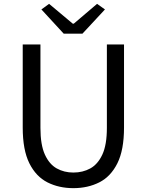

<svg xmlns="http://www.w3.org/2000/svg" viewBox="-20 -964 761 997"><path d="M361 13Q286 13 226.5 -17Q167 -47 132.5 -116Q98 -185 98 -302V-733H190V-300Q190 -212 213 -161.5Q236 -111 274.5 -89.5Q313 -68 361 -68Q410 -68 449 -89.5Q488 -111 511.5 -161.5Q535 -212 535 -300V-733H624V-302Q624 -185 589.5 -116Q555 -47 495.5 -17Q436 13 361 13ZM311 -789 195 -915 235 -944 358 -841H363L484 -944L525 -915L408 -789Z"/></svg>

Font: Gothic Nguyen
Style: Regular
Weight: 400
Designer: MORI Takayuki
Version: Version 1.220;July 21, 2023;FontCreator 14.0.0.2814 64-bit